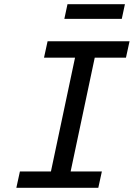

<svg xmlns="http://www.w3.org/2000/svg" viewBox="-20 -896 658 916"><path d="M58 0 75 -78H223L338 -621H190L207 -699H598L581 -621H432L317 -78H466L449 0ZM302 -876H576L561 -806H287Z"/></svg>

Font: Fragment Mono
Style: Italic
Weight: 400
Italic angle: -12°
Designer: Wei Huang based on Nimbus Sans by URW Studio, based on Helvetica by Max Miedinger.
Foundry: Wei Huang
Version: Version 1.011; ttfautohint (v1.8.4.7-5d5b)